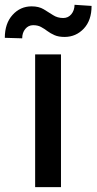

<svg xmlns="http://www.w3.org/2000/svg" viewBox="-56 -769 397 789"><path d="M194.6 0H88.4V-545.5H194.6ZM35.2 -611.5 -36.2 -613.6Q-36.2 -672.6 -4.4 -707.7Q27.3 -742.9 74.2 -742.9Q103.3 -742.9 123.4 -731Q143.5 -719.1 161.8 -707Q180 -695 203.8 -695Q224.4 -695 237.2 -710.6Q250 -726.2 250.4 -749.3L320.3 -744.7Q320.3 -685.4 288.4 -651.5Q256.4 -617.5 209.9 -617.2Q184.7 -617.2 168.1 -624.5Q151.6 -631.7 138.8 -641.3Q126.1 -650.9 112.6 -658.2Q99.1 -665.5 80.3 -665.5Q60.7 -665.5 47.9 -650Q35.2 -634.6 35.2 -611.5Z"/></svg>

Font: Linik Sans Medium
Style: Regular
Weight: 500
Designer: Rasmus Andersson (font), Cristiano Sobral (main changes)
Foundry: rsms
Version: Version 3.018;June 1, 2022;FontCreator 14.0.0.2814 64-bit; t